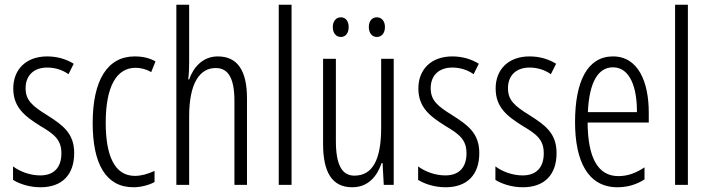

<svg xmlns="http://www.w3.org/2000/svg" viewBox="-20 -780 2989 810"><path d="M293 -134C293 -218 245 -252 179 -294C116 -333 88 -357 88 -408C88 -463 124 -495 179 -495C212 -495 244 -485 269 -467L291 -511C259 -531 221 -542 179 -542C88 -542 36 -485 36 -407C36 -327 84 -290 151 -248C211 -213 239 -189 239 -133C239 -74 208 -40 150 -40C107 -40 64 -56 35 -78V-21C61 -5 102 10 151 10C243 10 293 -44 293 -134Z M543 10C571 10 607 2 632 -12V-59C604 -46 576 -38 549 -38C464 -38 426 -122 426 -262C426 -416 472 -494 552 -494C574 -494 597 -488 618 -476L636 -521C611 -535 583 -542 548 -542C433 -542 371 -441 371 -261C371 -88 427 10 543 10Z M778 -519V-760H724V0H778V-289C778 -430 823 -493 890 -493C940 -493 969 -455 969 -354V0H1022V-365C1022 -482 982 -542 899 -542C835 -542 796 -496 778 -445H774C777 -468 778 -489 778 -519Z M1210 0V-760H1156V0Z M1384 -666C1384 -640 1398 -624 1418 -624C1437 -624 1451 -639 1451 -666C1451 -692 1437 -707 1418 -707C1398 -707 1384 -691 1384 -666ZM1536 -666C1536 -640 1550 -624 1570 -624C1589 -624 1604 -639 1604 -666C1604 -692 1589 -707 1570 -707C1550 -707 1536 -692 1536 -666ZM1641 -532H1588V-240C1588 -103 1550 -39 1475 -39C1423 -39 1397 -84 1397 -185V-532H1343V-173C1343 -56 1379 10 1466 10C1534 10 1571 -37 1590 -92H1594L1599 0H1641Z M2002 -134C2002 -218 1954 -252 1888 -294C1825 -333 1797 -357 1797 -408C1797 -463 1833 -495 1888 -495C1921 -495 1953 -485 1978 -467L2000 -511C1968 -531 1930 -542 1888 -542C1797 -542 1745 -485 1745 -407C1745 -327 1793 -290 1860 -248C1920 -213 1948 -189 1948 -133C1948 -74 1917 -40 1859 -40C1816 -40 1773 -56 1744 -78V-21C1770 -5 1811 10 1860 10C1952 10 2002 -44 2002 -134Z M2328 -134C2328 -218 2280 -252 2214 -294C2151 -333 2123 -357 2123 -408C2123 -463 2159 -495 2214 -495C2247 -495 2279 -485 2304 -467L2326 -511C2294 -531 2256 -542 2214 -542C2123 -542 2071 -485 2071 -407C2071 -327 2119 -290 2186 -248C2246 -213 2274 -189 2274 -133C2274 -74 2243 -40 2185 -40C2142 -40 2099 -56 2070 -78V-21C2096 -5 2137 10 2186 10C2278 10 2328 -44 2328 -134Z M2566 -542C2459 -542 2406 -438 2406 -265C2406 -102 2459 10 2585 10C2628 10 2666 -2 2699 -23V-74C2662 -49 2626 -37 2589 -37C2502 -37 2460 -115 2459 -263H2717V-305C2717 -432 2674 -542 2566 -542ZM2566 -496C2638 -496 2668 -410 2667 -307H2460C2466 -435 2504 -496 2566 -496Z M2882 0V-760H2828V0Z"/></svg>

Font: Noto Sans Myanmar UI ExtraCondensed Light
Style: Regular
Weight: 300
Width: 2
Designer: Monotype Design Team
Foundry: Monotype Imaging Inc.
Version: Version 2.103